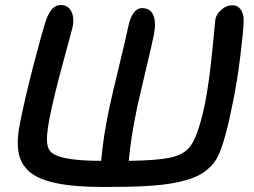

<svg xmlns="http://www.w3.org/2000/svg" viewBox="-20 -702 1000 757"><path d="M389.2 35.2Q272.9 35.2 201.2 20Q129.4 4.9 94.5 -26.4Q59.6 -57.6 52.5 -105.2Q45.4 -152.8 59.1 -217.8Q76.2 -306.2 110.8 -440.4Q145.5 -574.7 162.1 -624Q182.6 -682.1 219.2 -682.1Q249 -682.1 261.2 -657Q273.4 -631.8 267.1 -599.1Q265.1 -588.9 228.3 -454.1Q191.4 -319.3 173.8 -228Q162.1 -164.1 166 -136Q169.9 -107.9 189 -96.2Q232.4 -67.9 378.9 -67.9Q386.7 -164.1 413.1 -286.1Q424.8 -339.4 451.4 -449.2Q478 -559.1 483.9 -588.9Q499.5 -669.9 540 -669.9Q573.2 -669.9 584.7 -641.6Q596.2 -613.3 586.9 -565.9Q578.1 -522.5 554.9 -425.8Q531.7 -329.1 522 -285.2Q495.1 -156.7 487.8 -67.9Q596.2 -69.3 647.9 -79.8Q699.7 -90.3 724.1 -118.2Q759.3 -154.8 788.1 -293Q805.7 -383.8 817.1 -503.7Q828.6 -623.5 829.1 -626Q833 -645.5 852.5 -663.3Q872.1 -681.2 895 -681.2Q917 -681.2 929 -664.6Q940.9 -647.9 940.9 -621.1Q939.9 -581.1 927.5 -480.5Q915 -379.9 898.9 -301.8Q868.7 -147 839.8 -86.9Q828.6 -64 811 -46.1Q793.5 -28.3 771.7 -15.4Q750 -2.4 719.2 6.6Q688.5 15.6 656.2 21.2Q624 26.9 579.3 30Q534.7 33.2 491.2 34.2Q447.8 35.2 389.2 35.2Z"/></svg>

Font: Shantell Sans Bouncy
Style: Italic
Weight: 500
Italic angle: -11.31°
Designer: Stephen Nixon, Anya Danilova, Shantell Martin
Foundry: Arrow Type
Version: Version 1.006;[9816181b4]